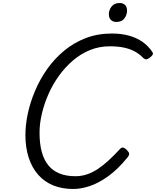

<svg xmlns="http://www.w3.org/2000/svg" viewBox="-20 -1238 1037 1277"><path d="M467 19Q393 19 334 -5Q275 -29 234 -75.5Q193 -122 171 -189Q149 -256 149 -340Q149 -409 165.5 -485Q182 -561 214.5 -637Q247 -713 295 -780.5Q343 -848 407 -901Q471 -954 550 -984.5Q629 -1015 724 -1015Q787 -1015 837.5 -1001Q888 -987 926.5 -960.5Q965 -934 992 -894Q1000 -883 995.5 -874.5Q991 -866 977 -855Q964 -845 954.5 -843.5Q945 -842 931 -854Q906 -880 875 -896.5Q844 -913 804 -921.5Q764 -930 709 -930Q640 -930 578.5 -905Q517 -880 465 -835.5Q413 -791 372 -734Q331 -677 302.5 -612.5Q274 -548 258.5 -482Q243 -416 243 -355Q243 -283 257.5 -229Q272 -175 301 -139Q330 -103 375 -84.5Q420 -66 481 -66Q523 -66 560.5 -79Q598 -92 633.5 -116Q669 -140 705 -173.5Q741 -207 779 -248Q791 -260 802.5 -255.5Q814 -251 824 -240Q838 -226 839 -216Q840 -206 829 -192Q763 -111 698.5 -65Q634 -19 575.5 0Q517 19 467 19ZM753 -1092Q732 -1092 718 -1105Q704 -1118 704 -1144Q704 -1171 722 -1194.5Q740 -1218 777 -1218Q797 -1218 811 -1205.5Q825 -1193 825 -1167Q825 -1140 808 -1116Q791 -1092 753 -1092Z"/></svg>

Font: Playwrite AU TAS
Style: Regular
Weight: 400
Designer: Veronika Burian, José Scaglione
Foundry: TypeTogether
Version: Version 1.002